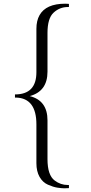

<svg xmlns="http://www.w3.org/2000/svg" viewBox="-20 -769 493 1039"><path d="M61 -241V-258Q177 -258 177 -378V-613Q177 -657 194 -687Q229 -749 333 -749Q343 -749 353 -748V-731Q350 -731 347 -731Q303 -731 270 -700.5Q237 -670 237 -591V-381Q237 -275 141 -249Q237 -225 237 -118V92Q237 179 276 208Q308 232 346 232Q350 232 353 232V249Q343 250 328 250Q313 250 290.5 246.5Q268 243 239.5 230.5Q211 218 194 188Q177 158 177 114V-96Q177 -237 68 -241Z"/></svg>

Font: Antic Didone
Style: Regular
Weight: 400
Designer: Santiago Orozco
Foundry: Santiago Orozco
Version: Version 2.001